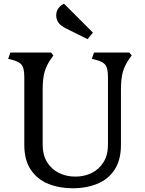

<svg xmlns="http://www.w3.org/2000/svg" viewBox="-20 -1001 779 1035"><path d="M373 14Q300 14 240.5 -10Q181 -34 146 -86Q111 -138 111 -220V-585Q111 -632 98 -650Q85 -668 47 -678L24 -684L36 -718H255L268 -702L255 -684Q231 -650 220.5 -614Q210 -578 210 -517V-220Q210 -166 233.5 -127.5Q257 -89 297 -69Q337 -49 386 -49Q435 -49 475 -69Q515 -89 538.5 -127.5Q562 -166 562 -220V-585Q562 -632 549 -650Q536 -668 498 -678L475 -684L487 -718H677L690 -702L677 -684Q653 -650 642.5 -614Q632 -578 632 -517V-220Q632 -138 597.5 -86Q563 -34 504 -10Q445 14 373 14ZM452 -790 339 -846Q308 -861 295.5 -878.5Q283 -896 283 -918Q283 -940 294.5 -956Q306 -972 325 -981L481 -825Z"/></svg>

Font: Gabriela
Style: Regular
Weight: 400
Designer: Eduardo Rodriguez Tunni
Foundry: Eduardo Rodriguez Tunni
Version: Version 2.001;gftools[0.9.26]